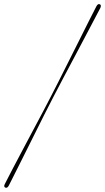

<svg xmlns="http://www.w3.org/2000/svg" viewBox="-50 -766 502 919"><path d="M205.5 -302Q187 -267 160 -213Q133 -159 102.5 -97.8Q72 -36.5 43 21.2Q14 79 -7.5 121.5Q-15 136 -24.5 132Q-33.5 128 -27 115Q-12.5 86 9.5 44.2Q31.5 2.5 57 -45.8Q82.5 -94 108.2 -142.2Q134 -190.5 156.5 -233Q179 -275.5 194 -305Q210 -335.5 231.8 -379Q253.5 -422.5 278.5 -472Q303.5 -521.5 328.2 -571Q353 -620.5 374.5 -663.5Q396 -706.5 411.5 -736Q418.5 -749.5 428 -745.5Q436 -742 430.5 -728.5Q408 -685.5 377.2 -627.2Q346.5 -569 313.8 -507.2Q281 -445.5 252.2 -391.2Q223.5 -337 205.5 -302Z"/></svg>

Font: Fraunces 144pt S000
Style: Bold Italic
Weight: 700
Italic angle: -16°
Version: Version 1.000; ttfautohint (v1.8.3)